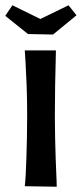

<svg xmlns="http://www.w3.org/2000/svg" viewBox="-37 -708 310 728"><path d="M178 0 57 -2Q59 -20 60.5 -46.5Q62 -73 63 -107Q64 -141 65 -181Q66 -221 66 -267Q66 -332 64 -383Q62 -434 60 -468Q58 -502 57 -517H175Q175 -505 174 -470Q173 -435 172 -382.5Q171 -330 171 -266Q171 -223 172 -184Q173 -145 174 -110.5Q175 -76 176.5 -48Q178 -20 178 0ZM164 -577 69 -579 -17 -648 10 -688 116 -636 223 -688 253 -650Z"/></svg>

Font: Truculenta
Style: Bold
Weight: 700
Designer: Ivan Castro, Eva Sanz & Omnibus-Type Team
Foundry: Omnibus-Type
Version: Version 1.002